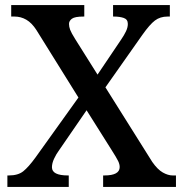

<svg xmlns="http://www.w3.org/2000/svg" viewBox="-20 -734 720 754"><path d="M9 0V-45H15Q51 -45 71.5 -61.5Q92 -78 119 -115L288 -351L123 -616Q105 -644 83.5 -656.5Q62 -669 37 -669H24V-714H311V-669H308Q274 -669 262.5 -660.5Q251 -652 251 -640Q251 -629 255.5 -617Q260 -605 275 -581L363 -441L456 -579Q467 -595 474.5 -610.5Q482 -626 482 -640Q482 -658 466 -663.5Q450 -669 427 -669H424V-714H647V-669H638Q609 -669 588.5 -653.5Q568 -638 539 -597L394 -391L578 -98Q599 -68 619.5 -56.5Q640 -45 658 -45H671V0H385V-45H390Q450 -45 450 -78Q450 -89 444 -101.5Q438 -114 417 -147L320 -301L210 -141Q201 -129 192.5 -111Q184 -93 184 -77Q184 -45 247 -45H250V0Z"/></svg>

Font: Noto Serif Bengali Medium
Style: Regular
Weight: 500
Designer: Juan Bruce, Universal Thirst, Indian Type Foundry and the Monotype Design Team.
Foundry: Monotype Imaging Inc.
Version: Version 2.003; ttfautohint (v1.8.4.7-5d5b)